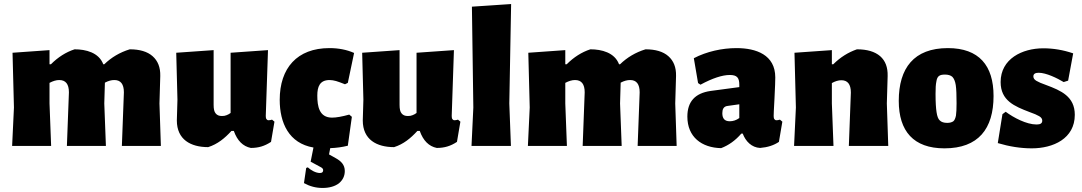

<svg xmlns="http://www.w3.org/2000/svg" viewBox="-20 -722 5352 950"><path d="M40 0H233L225 -210V-312C242 -321 258 -326 273 -326C305 -326 321 -306 321 -265L311 0H504L496 -210L499 -313C516 -322 531 -326 546 -326C577 -326 593 -306 593 -265L583 0H776L769 -210L773 -346C774 -389 761 -421 735 -444C709 -467 671 -478 622 -478C573 -463 531 -438 496 -404H491C469 -462 405 -478 349 -478C306 -464 267 -439 232 -404H225V-474L42 -461L49 -190Z M1338 -120 1326 -130C1319 -128 1314 -127 1309 -127C1304 -127 1301 -129 1299 -132C1296 -135 1295 -141 1295 -148L1306 -474L1121 -461V-163C1114 -158 1107 -154 1101 -152C1094 -149 1087 -148 1078 -148C1064 -148 1054 -152 1047 -161C1040 -169 1037 -183 1037 -203V-474L852 -461L858 -229L855 -126C855 -31 924 6 1010 6C1057 -9 1092 -38 1125 -74H1137C1154 -26 1182 2 1221 10C1259 10 1289 1 1321 -20Z M1708 -155C1672 -145 1644 -140 1623 -140C1559 -140 1550 -197 1550 -249C1550 -293 1562 -326 1611 -326C1621 -326 1632 -324 1643 -321C1654 -318 1669 -312 1687 -305L1701 -312L1732 -460C1696 -476 1655 -484 1610 -484C1450 -484 1364 -385 1364 -228C1364 -114 1409 -13 1531 8L1517 78L1567 105C1575 109 1579 114 1579 120C1579 129 1574 134 1563 134C1542 134 1518 120 1503 106L1495 109L1484 184C1513 200 1543 208 1576 208C1610 208 1637 200 1657 185C1676 169 1686 149 1686 124C1686 93 1667 75 1642 61L1608 42L1614 11C1644 10 1673 6 1701 -1L1721 -144Z M2258 -120 2246 -130C2239 -128 2234 -127 2229 -127C2224 -127 2221 -129 2219 -132C2216 -135 2215 -141 2215 -148L2226 -474L2041 -461V-163C2034 -158 2027 -154 2021 -152C2014 -149 2007 -148 1998 -148C1984 -148 1974 -152 1967 -161C1960 -169 1957 -183 1957 -203V-474L1772 -461L1778 -229L1775 -126C1775 -31 1844 6 1930 6C1977 -9 2012 -38 2045 -74H2057C2074 -26 2102 2 2141 10C2179 10 2209 1 2241 -20Z M2500 -210 2509 -702 2315 -689 2322 -190 2313 0H2508Z M2592 0H2785L2777 -210V-312C2794 -321 2810 -326 2825 -326C2857 -326 2873 -306 2873 -265L2863 0H3056L3048 -210L3051 -313C3068 -322 3083 -326 3098 -326C3129 -326 3145 -306 3145 -265L3135 0H3328L3321 -210L3325 -346C3326 -389 3313 -421 3287 -444C3261 -467 3223 -478 3174 -478C3125 -463 3083 -438 3048 -404H3043C3021 -462 2957 -478 2901 -478C2858 -464 2819 -439 2784 -404H2777V-474L2594 -461L2601 -190Z M3548 11C3585 -3 3619 -27 3648 -61H3655C3669 -23 3699 8 3741 10C3778 7 3809 -3 3834 -20L3851 -120L3839 -130C3832 -128 3827 -127 3822 -127C3817 -127 3814 -129 3812 -132C3809 -135 3808 -141 3808 -148C3808 -154 3809 -182 3812 -233C3815 -290 3816 -326 3816 -339C3816 -451 3721 -484 3624 -484C3553 -484 3476 -467 3413 -434L3434 -311L3446 -303C3505 -335 3554 -351 3591 -351C3626 -351 3638 -338 3638 -303V-291L3496 -272C3419 -261 3381 -219 3381 -145C3381 -44 3452 9 3548 11ZM3581 -198 3638 -206V-138C3623 -127 3607 -122 3591 -122C3566 -122 3554 -135 3554 -162C3554 -181 3560 -196 3581 -198Z M3909 0H4104L4096 -210V-311C4112 -320 4128 -325 4143 -325C4174 -325 4190 -305 4190 -264L4180 0H4375L4368 -210L4372 -346C4373 -389 4361 -421 4335 -444C4308 -467 4270 -478 4220 -478C4177 -463 4138 -439 4103 -404H4096V-474L3911 -461L3918 -190Z M4670 -484C4502 -484 4427 -385 4427 -223C4427 -73 4500 12 4653 12C4821 12 4896 -85 4896 -247C4896 -398 4824 -484 4670 -484ZM4656 -353C4672 -353 4684 -349 4692 -342C4700 -334 4706 -320 4709 -301C4712 -281 4713 -251 4713 -211C4713 -184 4712 -163 4710 -150C4707 -136 4703 -127 4697 -122C4690 -117 4680 -114 4667 -114C4650 -114 4638 -118 4630 -126C4622 -133 4617 -147 4614 -167C4611 -186 4609 -216 4609 -257C4609 -284 4610 -305 4613 -318C4617 -346 4629 -353 4656 -353Z M5290 -458C5240 -475 5191 -483 5142 -483C5038 -483 4931 -431 4931 -316C4931 -224 5000 -196 5073 -168C5096 -160 5112 -153 5122 -147C5132 -141 5137 -134 5137 -125C5137 -112 5128 -106 5109 -106C5059 -106 4995 -140 4956 -169L4940 -157L4917 -14C4974 3 5030 12 5085 12C5191 12 5298 -36 5298 -154C5298 -245 5229 -274 5157 -301C5134 -309 5118 -316 5108 -322C5098 -328 5093 -335 5093 -344C5093 -356 5102 -362 5119 -362C5157 -362 5211 -335 5243 -316L5265 -323Z"/></svg>

Font: Luna Sans Black
Style: Regular
Weight: 900
Designer: Juan Pablo del Peral
Foundry: Huerta Tipografica
Version: Version 2.001; ttfautohint (v1.5)